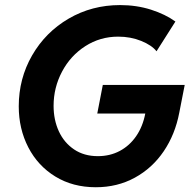

<svg xmlns="http://www.w3.org/2000/svg" viewBox="-20 -748 778 775"><path d="M55.7 -318.8Q55.7 -430.7 109.6 -524.4Q163.6 -618.2 257.3 -672.9Q351.1 -727.5 464.4 -727.5Q531.2 -727.5 589.4 -709Q647.5 -690.4 688 -661.1L611.8 -541Q592.8 -565.4 550 -582.8Q507.3 -600.1 457 -600.1Q384.3 -600.1 324.5 -561.8Q264.6 -523.4 230.5 -459Q196.3 -394.5 196.3 -320.8Q196.3 -264.2 217.5 -218Q238.8 -171.9 279.1 -144.8Q319.3 -117.7 375 -117.7Q423.8 -117.7 463.4 -138.7Q502.9 -159.7 529.5 -198.2Q556.2 -236.8 566.4 -289.6H372.6L395 -405.3H725.6L703.6 -293Q687 -205.6 640.9 -137.5Q594.7 -69.3 524.2 -30.8Q453.6 7.8 366.7 7.8Q273.9 7.8 203.4 -35.4Q132.8 -78.6 94.2 -153.3Q55.7 -228 55.7 -318.8Z"/></svg>

Font: Reddit Sans Chocolate
Style: Bold Italic
Weight: 700
Italic angle: -11.25°
Designer: Stephen Hutchings
Version: Version 1.013